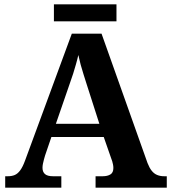

<svg xmlns="http://www.w3.org/2000/svg" viewBox="-20 -870 793 890"><path d="M4.1 0V-53H16.1Q34.4 -53 48.1 -58.7Q61.8 -64.4 73.6 -80.3Q85.3 -96.1 96.2 -125.8L312.9 -714H450.7L663.9 -114.1Q672.5 -92 683.2 -78.5Q694 -64.9 708.4 -59Q722.9 -53 741.3 -53H753.1V0H423V-53H455.9Q477.8 -53 491.6 -61.3Q505.5 -69.6 505.5 -91.2Q505.5 -99.5 503.9 -107.3Q502.3 -115.1 500.2 -122.5Q498.1 -129.9 495.7 -135.1L460.9 -234.9H218.2L188.9 -149.1Q186.5 -141.1 183.7 -130.8Q180.8 -120.4 178.9 -110.5Q177 -100.5 177 -92.2Q177 -73 188.6 -63Q200.2 -53 226.2 -53H264.3V0ZM239 -296H440.6L381.5 -480.2Q374.4 -503.3 367.2 -525.4Q360.1 -547.4 354 -569.8Q348 -592.2 343.1 -615Q338.1 -592.8 331.9 -571.4Q325.7 -550.1 319.2 -528.8Q312.6 -507.5 304.1 -484.6ZM229.9 -771.1V-849.9H519.9V-771.1Z"/></svg>

Font: Noto Serif Gurmukhi
Style: Regular
Weight: 400
Designer: Vaibhav Singh and the Monotype Design Team
Foundry: Monotype Imaging Inc.
Version: Version 2.003